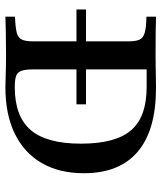

<svg xmlns="http://www.w3.org/2000/svg" viewBox="38 -650 611 728"><g transform="rotate(90 344.0 -285.5)"><path d="M15.3 -269.4V-305.6H375V-269.4ZM42.7 0V-36.3Q83.9 -37.9 103.6 -43.1Q123.4 -48.4 129.8 -62.9Q136.3 -77.4 136.3 -105.6V-465.3Q136.3 -494.4 129.8 -508.5Q123.4 -522.6 103.6 -528.2Q83.9 -533.9 42.7 -534.7V-571Q66.9 -570.2 102 -569.8Q137.1 -569.4 188.7 -569.4Q211.3 -569.4 234.7 -569.8Q258.1 -570.2 278.6 -570.6Q299.2 -571 312.9 -571Q473.4 -571 554.8 -501.6Q636.3 -432.3 636.3 -297.6Q636.3 -204 597.6 -137.5Q558.9 -71 486.3 -35.5Q413.7 0 310.5 0Q289.5 0 260.1 -1.2Q230.6 -2.4 188.7 -2.4Q142.7 -2.4 103.6 -1.6Q64.5 -0.8 42.7 0ZM309.7 -35.5Q421 -35.5 472.6 -96Q524.2 -156.5 524.2 -286.3Q524.2 -417.7 473.4 -476.6Q422.6 -535.5 309.7 -535.5H242.7V-104Q242.7 -75.8 248 -60.9Q253.2 -46 267.3 -40.7Q281.5 -35.5 309.7 -35.5Z"/></g></svg>

Font: Playfair 9pt SemiBold
Style: Regular
Weight: 600
Designer: Claus Eggers Sørensen
Foundry: Claus Eggers Sørensen
Version: Version 2.001;gftools[0.9.30]